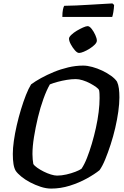

<svg xmlns="http://www.w3.org/2000/svg" viewBox="-20 -1104 728 1124"><path d="M279 0Q250 0 218 -10.5Q186 -21 156.5 -36.5Q127 -52 104.5 -70.5Q82 -89 72 -104Q63 -119 59 -143.5Q55 -168 55 -203Q55 -236 61 -279Q67 -322 78 -370Q89 -418 103 -464Q117 -510 132 -548Q147 -586 162 -610Q186 -628 220.5 -647Q255 -666 295 -682.5Q335 -699 379 -709.5Q423 -720 467 -720Q491 -720 520.5 -712Q550 -704 578.5 -690.5Q607 -677 630.5 -660Q654 -643 665 -626Q673 -609 676 -585.5Q679 -562 679 -534Q679 -497 672.5 -450.5Q666 -404 654.5 -354.5Q643 -305 627.5 -257.5Q612 -210 596 -171Q580 -132 563 -108Q535 -85 489 -59.5Q443 -34 389 -17Q335 0 279 0ZM314 -76Q340 -76 368.5 -82.5Q397 -89 421.5 -98.5Q446 -108 457 -116Q474 -141 489 -179Q504 -217 517.5 -262.5Q531 -308 541.5 -355.5Q552 -403 557.5 -448Q563 -493 563 -529Q563 -542 562.5 -554.5Q562 -567 560 -576Q557 -584 542.5 -594.5Q528 -605 507.5 -616Q487 -627 464.5 -634Q442 -641 424 -641Q399 -641 371.5 -636.5Q344 -632 318 -625Q292 -618 272 -610Q253 -577 234.5 -526Q216 -475 202 -416.5Q188 -358 179 -302Q170 -246 170 -202Q170 -185 171.5 -170.5Q173 -156 175 -144Q181 -134 198 -122Q215 -110 236 -99.5Q257 -89 278 -82.5Q299 -76 314 -76ZM443 -794Q432 -794 418.5 -809.5Q405 -825 394.5 -844.5Q384 -864 384 -878Q384 -887 397.5 -900Q411 -913 429.5 -924Q448 -935 466 -943Q484 -951 493 -951Q504 -951 516.5 -935Q529 -919 538 -899Q547 -879 547 -866Q547 -855 534.5 -842.5Q522 -830 504.5 -819Q487 -808 470 -801Q453 -794 443 -794ZM345 -1005Q345 -1031 348.5 -1048Q352 -1065 356 -1070Q386 -1070 426.5 -1072Q467 -1074 509 -1076.5Q551 -1079 585.5 -1081Q620 -1083 638 -1084L648 -1075Q647 -1053 643.5 -1033Q640 -1013 637 -1005Z"/></svg>

Font: Texturina Medium 12pt SemiBold
Style: Italic
Weight: 600
Italic angle: -11°
Version: Version 1.002